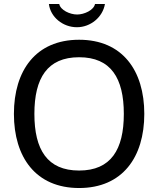

<svg xmlns="http://www.w3.org/2000/svg" viewBox="-20 -934 794 966"><path d="M378 -646C538 -646 603 -541 603 -361C603 -181 538 -76 378 -76C218 -76 153 -181 153 -361C153 -541 218 -646 378 -646ZM706 -361C706 -579 596 -734 378 -734C160 -734 50 -579 50 -361C50 -143 160 12 378 12C596 12 706 -143 706 -361ZM226 -914C234 -848 296 -797 367 -797C436 -797 497 -848 508 -914H458C452 -883 404 -861 368 -861C332 -861 284 -883 278 -914Z"/></svg>

Font: Perun
Style: Regular
Weight: 400
Foundry: Copyright (c) Stefan Peev, Context Ltd, 2016
Version: Version 1.089